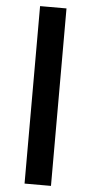

<svg xmlns="http://www.w3.org/2000/svg" viewBox="-60 -735 460 970"><g transform="rotate(5 170.0 -250.0)"><path d="M103 200V-700H237V200Z"/></g></svg>

Font: Golos Text VF
Style: Regular
Weight: 400
Designer: A.Korolkova, Vitaly Kuzmin
Foundry: ParaType Ltd
Version: Version 2.003